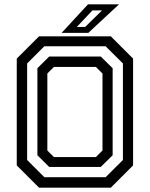

<svg xmlns="http://www.w3.org/2000/svg" viewBox="-20 -868 693 888"><path d="M160.5 0 57.5 -103V-597L160.5 -700H492.5L595.5 -597V-103L492.5 0ZM229.5 -141.5H423.5L454 -172V-528L423.5 -558.5H229.5L199 -528V-172ZM185 -48.5H468.5L548.5 -128V-574.5L468.5 -654H185L105.5 -574.5V-128ZM207.5 -96 153 -150V-552.5L207.5 -606.5H446L501 -552.5V-150L446 -96ZM265 -716 387 -848H530.5L388.5 -716ZM335.5 -743.5H374L452 -820H407.5Z"/></svg>

Font: Tourney Thin Medium
Style: Regular
Weight: 500
Version: Version 1.015